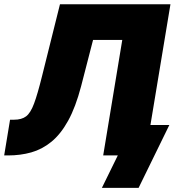

<svg xmlns="http://www.w3.org/2000/svg" viewBox="-43 -748 840 924"><path d="M-22.9 0 5.4 -171.9H24.9Q61 -171.9 82.5 -188Q104 -204.1 120.8 -249.3Q137.7 -294.4 159.2 -381.3L245.6 -727.5H777.3L656.7 0H453.6L545.4 -555.7H404.8L347.2 -332.5Q320.8 -231.9 284.9 -167Q249 -102.1 204.3 -65.7Q159.7 -29.3 107.4 -14.6Q55.2 0 -3.4 0ZM447.3 156.2 523.9 0H477.1L501.5 -146.5H772L624 156.2Z"/></svg>

Font: Inter Display Black
Style: Italic
Weight: 900
Italic angle: -9.39999°
Designer: Rasmus Andersson
Foundry: rsms
Version: Version 4.000;git-a52131595